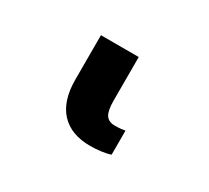

<svg xmlns="http://www.w3.org/2000/svg" viewBox="-55 -24 379 348"><g transform="rotate(30 134.0 150.0)"><path d="M157.2 241.2Q116.7 241.2 95.2 218Q73.7 194.8 73.7 150.4V57.6H152.8V149.4Q152.8 169.4 158.4 178.2Q164.1 187 177.2 187Q184.6 187 189 186.5Q193.4 186 198.7 185.1V235.4Q190.9 238.3 179.2 239.7Q167.5 241.2 157.2 241.2Z"/></g></svg>

Font: Inter Variable LoSnoCo
Style: Regular
Weight: 400
Designer: Rasmus Andersson
Foundry: rsms
Version: Version 4.000;git-a52131595; featfreeze: case,dlig,ss01,ss02